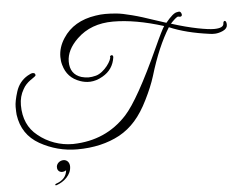

<svg xmlns="http://www.w3.org/2000/svg" viewBox="-65 -821 1529 1209"><g transform="rotate(-5 700.0 -216.0)"><path d="M1317 -586C1276 -586 1175 -603 1050 -643C1056 -650 1065 -659 1077 -670C1090 -681 1098 -686 1102 -683C1107 -682 1112 -681 1115 -682C1123 -685 1125 -691 1122 -700C1119 -709 1114 -714 1108 -714C1103 -714 1098 -713 1095 -712C1078 -711 1054 -690 1022 -651L942 -677C898 -692 855 -706 812 -717C770 -728 736 -735 710 -737C659 -741 625 -742 582 -735C488 -721 419 -680 375 -612C350 -574 338 -535 338 -495C338 -478 340 -461 345 -444C360 -389 394 -352 449 -333C486 -320 535 -315 591 -348C637 -374 663 -413 670 -465C670 -478 661 -482 650 -473V-471C657 -451 606 -373 551 -358C516 -349 492 -349 459 -358C412 -373 388 -407 388 -461C388 -510 412 -558 459 -603C518 -660 594 -688 688 -688C782 -688 888 -669 1006 -632C997 -619 975 -576 942 -503C845 -290 768 -153 712 -92C623 5 510 55 372 58H367C291 58 211 31 150 -20C93 -65 64 -130 64 -214C64 -251 73 -284 90 -313C115 -361 161 -377 172 -392C173 -403 168 -409 156 -409C149 -409 138 -405 123 -396C87 -375 62 -343 49 -302C36 -261 30 -229 30 -206C30 -184 31 -167 32 -156C44 -71 86 -9 158 32C231 73 310 94 394 94C497 94 587 73 663 32C740 -11 797 -75 848 -179C874 -231 894 -279 908 -324C945 -448 988 -547 1035 -622C1105 -592 1189 -571 1287 -558C1306 -555 1335 -552 1372 -569C1391 -578 1400 -590 1400 -606C1400 -639 1379 -636 1379 -616C1379 -596 1358 -586 1317 -586ZM339 197C339 173 324 154 301 154C278 154 259 170 256 190C252 225 285 237 312 219C308 257 285 283 244 297C239 298 236 301 236 304C236 309 241 308 245 307C292 291 339 250 339 197Z"/></g></svg>

Font: VL Great Vibes
Style: Regular
Weight: 400
Designer: Robert E. Leuschke
Foundry: Robert E. Leuschke
Version: Version 1.001